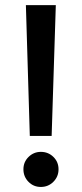

<svg xmlns="http://www.w3.org/2000/svg" viewBox="-20 -740 325 764"><path d="M185.5 -199.2H98.6L83 -719.7H202.1ZM212.9 -66.4Q212.9 -37.1 192.4 -16.6Q171.9 3.9 142.6 3.9Q113.3 3.9 93.3 -16.6Q73.2 -37.1 73.2 -66.4Q73.2 -95.7 93.8 -115.7Q114.3 -135.7 142.6 -135.7Q171.9 -135.7 192.4 -115.7Q212.9 -95.7 212.9 -66.4Z"/></svg>

Font: Allerta
Style: Regular
Weight: 400
Designer: Matt McInerney
Foundry: Matt McInerney
Version: Version 1.0